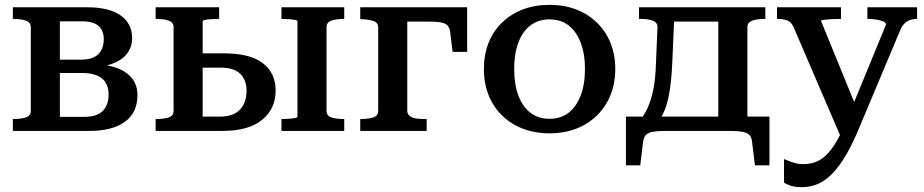

<svg xmlns="http://www.w3.org/2000/svg" viewBox="-20 -540 3810 792"><path d="M33 -510H339Q430 -510 477.5 -476.5Q525 -443 525 -383Q525 -345 503 -317.5Q481 -290 439 -275.5Q397 -261 338 -261L374 -286V-253L344 -277Q407 -277 452 -263Q497 -249 522 -220Q547 -191 547 -148Q547 -75 495 -37.5Q443 0 350 0H33V-49H35Q66 -49 86.5 -55.5Q107 -62 107 -83V-428Q107 -448 86.5 -455Q66 -462 35 -462H33ZM227 -58H328Q380 -58 404 -82.5Q428 -107 428 -150Q428 -194 400.5 -216.5Q373 -239 316 -239H207V-294H315Q348 -294 368.5 -304.5Q389 -315 398.5 -334Q408 -353 408 -378Q408 -414 386.5 -433Q365 -452 318 -452H227Z M1207 -58V-452Q1207 -456 1196 -458Q1185 -460 1170 -461Q1155 -462 1143 -462H1141V-510H1400V-462H1399Q1367 -462 1347 -455Q1327 -448 1327 -428V-83Q1327 -62 1347 -55.5Q1367 -49 1399 -49H1400V0H1141V-49H1143Q1155 -49 1170 -50Q1185 -51 1196 -53Q1207 -55 1207 -58ZM816 -59H886Q943 -59 970 -88Q997 -117 997 -165Q997 -211 970.5 -236Q944 -261 891 -261H796V-320H904Q1011 -320 1064 -279.5Q1117 -239 1117 -166Q1117 -91 1061 -45.5Q1005 0 899 0H622V-49H624Q655 -49 675.5 -55.5Q696 -62 696 -83V-428Q696 -448 675.5 -455Q655 -462 624 -462H622V-510H884V-462H879Q866 -462 851 -461Q836 -460 826 -458Q816 -456 816 -452Z M1540 -83V-427Q1540 -447 1520 -453.5Q1500 -460 1469 -461H1466V-510H1660V-83Q1660 -70 1669.5 -62Q1679 -54 1695 -51.5Q1711 -49 1733 -49H1740V0H1466V-49H1468Q1499 -49 1519.5 -55.5Q1540 -62 1540 -83ZM1607 -451V-510H1907V-326H1847L1837 -408Q1835 -426 1825.5 -435.5Q1816 -445 1796.5 -448Q1777 -451 1745 -451Z M2518 -255Q2518 -177 2483.5 -117Q2449 -57 2388 -23.5Q2327 10 2247 10Q2167 10 2105.5 -23.5Q2044 -57 2010 -117Q1976 -177 1976 -255Q1976 -314 1995 -362.5Q2014 -411 2050.5 -446.5Q2087 -482 2136.5 -501Q2186 -520 2247 -520Q2307 -520 2356.5 -501Q2406 -482 2442.5 -446.5Q2479 -411 2498.5 -362.5Q2518 -314 2518 -255ZM2101 -255Q2101 -192 2118.5 -145.5Q2136 -99 2168.5 -74.5Q2201 -50 2247 -50Q2293 -50 2325 -74.5Q2357 -99 2375 -145.5Q2393 -192 2393 -255Q2393 -319 2375 -365Q2357 -411 2325 -435.5Q2293 -460 2247 -460Q2201 -460 2168.5 -435.5Q2136 -411 2118.5 -365Q2101 -319 2101 -255Z M2943 -6V-510H3137V-462H3135Q3114 -462 3098 -459Q3082 -456 3072.5 -449Q3063 -442 3063 -428V-6ZM2733 -451V-510H3000V-451ZM3082 43Q3080 25 3070.5 16Q3061 7 3041.5 3.5Q3022 0 2992 0H2724Q2693 0 2673.5 3.5Q2654 7 2645 16Q2636 25 2633 43L2621 142H2562V-59H3154V142H3094ZM2686 -281 2692 -426Q2693 -447 2673.5 -454.5Q2654 -462 2623 -462H2616V-510H2763L2753 -278Q2750 -215 2743 -169.5Q2736 -124 2724 -91.5Q2712 -59 2693 -36H2615Q2638 -65 2652.5 -97.5Q2667 -130 2675.5 -173.5Q2684 -217 2686 -281Z M3524 -69 3497 -11 3450 29 3254 -427Q3248 -441 3239 -448.5Q3230 -456 3217 -459Q3204 -462 3186 -462H3185V-510H3449V-462H3447Q3429 -462 3410.5 -461Q3392 -460 3379.5 -458.5Q3367 -457 3367 -453ZM3526 -17Q3499 49 3471.5 96.5Q3444 144 3415.5 174Q3387 204 3355.5 218Q3324 232 3287 232Q3261 232 3243 226.5Q3225 221 3214 213V116Q3217 117 3228.5 122Q3240 127 3257 132Q3274 137 3294 137Q3317 137 3339.5 130Q3362 123 3383.5 104Q3405 85 3427 49.5Q3449 14 3472 -43L3484 -72L3635 -439Q3635 -446 3624.5 -451Q3614 -456 3596.5 -459Q3579 -462 3561 -462H3558V-510H3763V-462H3762Q3748 -462 3735.5 -458Q3723 -454 3712.5 -444.5Q3702 -435 3694 -417Z"/></svg>

Font: Roboto Serif 36pt Medium
Style: Regular
Weight: 500
Designer: Greg Gazdowicz
Foundry: Commercial Type
Version: Version 1.008